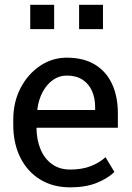

<svg xmlns="http://www.w3.org/2000/svg" viewBox="-20 -782 557 812"><path d="M276.9 10.3Q203.6 10.3 149.4 -23.2Q95.2 -56.6 65.7 -116.2Q36.1 -175.8 36.1 -253.9V-275.4Q36.1 -350.6 67.1 -409.9Q98.1 -469.2 149.7 -503.7Q201.2 -538.1 262.2 -538.1Q333.5 -538.1 381.6 -508.8Q429.7 -479.5 454.1 -426.5Q478.5 -373.5 478.5 -301.8V-241.7H135.7L134.3 -239.3Q135.3 -188.5 152.1 -149.2Q168.9 -109.9 200.7 -87.4Q232.4 -64.9 276.9 -64.9Q325.7 -64.9 362.5 -78.9Q399.4 -92.8 426.3 -117.2L463.9 -54.7Q435.5 -27.3 388.9 -8.5Q342.3 10.3 276.9 10.3ZM138.7 -316.9H382.3V-329.6Q382.3 -367.7 368.9 -397.7Q355.5 -427.7 328.9 -445.1Q302.2 -462.4 262.2 -462.4Q230 -462.4 203.6 -443.6Q177.2 -424.8 160.2 -392.6Q143.1 -360.4 137.7 -319.3ZM314.5 -658.7V-761.7H415.5V-658.7ZM107.9 -658.7V-761.7H209V-658.7Z"/></svg>

Font: Roboto Slab LO
Style: Regular
Weight: 400
Designer: Google
Version: Version 2.000